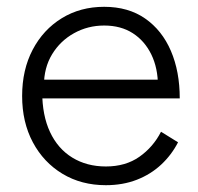

<svg xmlns="http://www.w3.org/2000/svg" viewBox="-20 -532 583 564"><path d="M291 12Q219 12 163.5 -21.5Q108 -55 76.5 -114Q45 -173 45 -250Q45 -327 76 -386Q107 -445 161.5 -478.5Q216 -512 286 -512Q357 -512 406.5 -477.5Q456 -443 482 -382.5Q508 -322 508 -243H81L104 -262Q104 -193 127 -144Q150 -95 192.5 -69Q235 -43 291 -43Q349 -43 389.5 -71.5Q430 -100 453 -145L503 -114Q484 -77 453.5 -48.5Q423 -20 382 -4Q341 12 291 12ZM109 -280 84 -298H469L444 -279Q444 -332 424.5 -372Q405 -412 370 -434.5Q335 -457 286 -457Q238 -457 197.5 -434.5Q157 -412 133 -372.5Q109 -333 109 -280Z"/></svg>

Font: Figtree Light
Style: Regular
Weight: 300
Designer: Erik Kennedy
Foundry: Erik Kennedy
Version: Version 2.001;gftools[0.9.30]